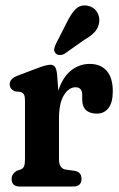

<svg xmlns="http://www.w3.org/2000/svg" viewBox="-20 -683 436 703"><path d="M189 -410.5 193.5 -351Q209.5 -400.5 240 -424.8Q270.5 -449 308.5 -449Q348.5 -449 370.8 -423.5Q393 -398 393 -349Q393 -307 377 -287Q361 -267 335.5 -267Q281 -267 281 -319V-335.5Q281 -363.5 256.5 -363.5Q232 -363.5 214 -334.5Q196 -305.5 196 -249V-100.5Q196 -65.5 221 -62L253 -57.5Q278.5 -53.5 278.5 -28Q278.5 0 247.5 0H53Q22.5 0 22.5 -28Q22.5 -46 41 -57.5L54.5 -62Q64 -65.5 67.8 -73.5Q71.5 -81.5 71.5 -100.5V-313.5Q71.5 -330 67.8 -336.8Q64 -343.5 54.5 -346.5L34.5 -348.5Q15.5 -357 15.5 -374.5Q15.5 -395 44.5 -406L120 -434.5Q150.5 -446 164.5 -446Q175 -446 181 -438.5Q187 -431 189 -410.5ZM224 -599.5Q239 -631 256.5 -649Q274 -667 301 -662Q323.5 -657.5 335 -639.2Q346.5 -621 343 -600Q339.5 -579.5 326.2 -565.2Q313 -551 287 -536L216 -486Q208 -481.5 198.8 -481.5Q189.5 -481.5 184 -487.5Q177 -495 178.5 -503.8Q180 -512.5 184.5 -522Z"/></svg>

Font: Fraunces 144pt S100 SemiBold
Style: Regular
Weight: 600
Version: Version 1.000; ttfautohint (v1.8.3)